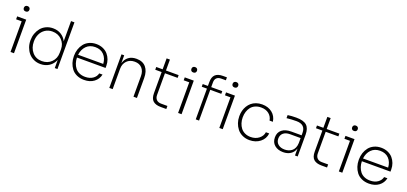

<svg xmlns="http://www.w3.org/2000/svg" viewBox="27 -1771 5973 2821"><g transform="rotate(20 3013.5 -360.0)"><path d="M92.8 -676.8Q92.8 -695.3 104 -707.3Q115.2 -719.2 136.2 -719.2Q157.2 -719.2 168.7 -707.3Q180.2 -695.3 180.2 -676.8Q180.2 -657.7 168.7 -646.2Q157.2 -634.8 136.2 -634.8Q115.2 -634.8 104 -646.2Q92.8 -657.7 92.8 -676.8ZM185.1 0H130.9V-479H43.9V-524.9H185.1Z M602.5 17.1Q544.9 17.1 496.3 -5.6Q447.8 -28.3 415.5 -66.4Q383.3 -104.5 365.5 -153.8Q347.7 -203.1 347.7 -256.8V-267.1Q347.7 -319.3 365 -368.2Q382.3 -417 413.6 -455.8Q444.8 -494.6 493.9 -517.8Q543 -541 601.6 -541Q673.8 -541 728.5 -507.1Q783.2 -473.1 811.5 -414.1V-730H864.7V0H822.8V-127.9Q795.4 -60.1 737.3 -21.5Q679.2 17.1 602.5 17.1ZM607.4 -30.8Q698.2 -30.8 756.3 -89.1Q814.5 -147.5 814.5 -237.8V-290Q814.5 -376.5 756.1 -434.8Q697.8 -493.2 607.4 -493.2Q543.9 -493.2 495.8 -460.7Q447.8 -428.2 424.1 -376.5Q400.4 -324.7 400.4 -262.2Q400.4 -163.1 457 -96.9Q513.7 -30.8 607.4 -30.8Z M1284.2 17.1Q1219.7 17.1 1168.9 -6.3Q1118.2 -29.8 1087.9 -69.6Q1057.6 -109.4 1042 -157.5Q1026.4 -205.6 1026.4 -258.8V-269Q1026.4 -321.8 1042.2 -369.6Q1058.1 -417.5 1088.6 -456.3Q1119.1 -495.1 1168.2 -518.1Q1217.3 -541 1278.3 -541Q1335.9 -541 1383.3 -520.3Q1430.7 -499.5 1460.7 -464.6Q1490.7 -429.7 1507.1 -385.5Q1523.4 -341.3 1523.4 -293V-256.8H1076.2Q1077.1 -210 1090.6 -169.7Q1104 -129.4 1128.9 -97.9Q1153.8 -66.4 1193.6 -48.6Q1233.4 -30.8 1284.2 -30.8Q1356.9 -30.8 1404.5 -64.7Q1452.1 -98.6 1463.4 -149.9H1515.1Q1498.5 -74.2 1437.3 -28.6Q1376 17.1 1284.2 17.1ZM1278.3 -493.2Q1191.9 -493.2 1139.9 -439.5Q1087.9 -385.7 1078.1 -300.8H1471.2Q1465.8 -387.2 1415 -440.2Q1364.3 -493.2 1278.3 -493.2Z M1728 0H1675.3V-524.9H1717.3V-401.9Q1736.3 -467.3 1783.9 -503.2Q1831.5 -539.1 1905.3 -539.1H1908.2Q2004.9 -539.1 2056.2 -478.3Q2107.4 -417.5 2107.4 -310.1V0H2053.2V-321.8Q2053.2 -398.4 2012 -444.3Q1970.7 -490.2 1896.5 -490.2Q1820.3 -490.2 1774.2 -442.4Q1728 -394.5 1728 -316.9Z M2568.4 4.9H2481Q2401.9 4.9 2360.1 -31.2Q2318.4 -67.4 2318.4 -152.8V-481.9H2218.3V-524.9H2318.4V-695.8H2370.1V-524.9H2568.4V-481.9H2370.1V-144Q2370.1 -96.2 2396.5 -69.6Q2422.9 -43 2470.2 -43H2568.4Z M2712.9 -676.8Q2712.9 -695.3 2724.1 -707.3Q2735.4 -719.2 2756.3 -719.2Q2777.3 -719.2 2788.8 -707.3Q2800.3 -695.3 2800.3 -676.8Q2800.3 -657.7 2788.8 -646.2Q2777.3 -634.8 2756.3 -634.8Q2735.4 -634.8 2724.1 -646.2Q2712.9 -657.7 2712.9 -676.8ZM2805.2 0H2751V-479H2664.1V-524.9H2805.2Z M3078.6 0H3026.9V-481H2945.8V-522.9H3026.9V-585Q3026.9 -662.6 3065.9 -699.7Q3105 -736.8 3185.5 -736.8H3246.6V-690.9H3173.8Q3127.4 -690.9 3103 -666.7Q3078.6 -642.6 3078.6 -598.1V-522.9H3251.5V-481H3078.6ZM3356.9 -676.8Q3356.9 -695.3 3368.4 -707.3Q3379.9 -719.2 3400.9 -719.2Q3421.9 -719.2 3433.3 -707.3Q3444.8 -695.3 3444.8 -676.8Q3444.8 -657.7 3433.3 -646.2Q3421.9 -634.8 3400.9 -634.8Q3379.9 -634.8 3368.4 -646.2Q3356.9 -657.7 3356.9 -676.8ZM3448.7 0H3395.5V-479H3309.6V-524.9H3448.7Z M3871.1 17.1Q3808.6 17.1 3758.1 -7.1Q3707.5 -31.2 3676.5 -71Q3645.5 -110.8 3628.9 -159.2Q3612.3 -207.5 3612.3 -258.8V-269Q3612.3 -310.5 3622.6 -349.9Q3632.8 -389.2 3653.8 -424.1Q3674.8 -459 3705.1 -484.9Q3735.4 -510.7 3778.1 -525.9Q3820.8 -541 3871.1 -541Q3965.8 -541 4028.8 -490.7Q4091.8 -440.4 4104 -354H4052.2Q4042 -416 3994.4 -454.6Q3946.8 -493.2 3871.1 -493.2Q3820.8 -493.2 3780.8 -475.1Q3740.7 -457 3715.8 -425.5Q3690.9 -394 3678 -352.8Q3665 -311.5 3665 -264.2Q3665 -217.3 3678.2 -175.8Q3691.4 -134.3 3716.3 -102.1Q3741.2 -69.8 3781.2 -51Q3821.3 -32.2 3871.1 -32.2Q3947.8 -32.2 4000.2 -73.5Q4052.7 -114.7 4060.1 -174.8H4112.3Q4102.5 -88.9 4034.9 -35.9Q3967.3 17.1 3871.1 17.1Z M4396 14.2Q4313.5 14.2 4261.7 -29.5Q4210 -73.2 4210 -150.9Q4210 -227.1 4262.2 -269.5Q4314.5 -312 4408.7 -312H4568.8V-350.1Q4568.8 -481.9 4426.8 -481.9Q4346.2 -481.9 4273.9 -473.1V-521Q4334 -529.8 4405.8 -529.8Q4522 -529.8 4571.3 -484.9Q4620.6 -439.9 4620.6 -341.8V0H4578.6V-109.9Q4559.6 -48.8 4511.5 -17.3Q4463.4 14.2 4396 14.2ZM4403.8 -29.8Q4434.6 -29.8 4461.9 -38.1Q4489.3 -46.4 4513.4 -64.2Q4537.6 -82 4552.5 -114.5Q4567.4 -147 4568.8 -190.9V-269H4403.8Q4336.9 -269 4299.8 -237.1Q4262.7 -205.1 4262.7 -150.9Q4262.7 -95.2 4301.5 -62.5Q4340.3 -29.8 4403.8 -29.8Z M5081.5 4.9H4994.1Q4915 4.9 4873.3 -31.2Q4831.5 -67.4 4831.5 -152.8V-481.9H4731.4V-524.9H4831.5V-695.8H4883.3V-524.9H5081.5V-481.9H4883.3V-144Q4883.3 -96.2 4909.7 -69.6Q4936 -43 4983.4 -43H5081.5Z M5226.1 -676.8Q5226.1 -695.3 5237.3 -707.3Q5248.5 -719.2 5269.5 -719.2Q5290.5 -719.2 5302 -707.3Q5313.5 -695.3 5313.5 -676.8Q5313.5 -657.7 5302 -646.2Q5290.5 -634.8 5269.5 -634.8Q5248.5 -634.8 5237.3 -646.2Q5226.1 -657.7 5226.1 -676.8ZM5318.4 0H5264.2V-479H5177.2V-524.9H5318.4Z M5738.8 17.1Q5674.3 17.1 5623.5 -6.3Q5572.8 -29.8 5542.5 -69.6Q5512.2 -109.4 5496.6 -157.5Q5481 -205.6 5481 -258.8V-269Q5481 -321.8 5496.8 -369.6Q5512.7 -417.5 5543.2 -456.3Q5573.7 -495.1 5622.8 -518.1Q5671.9 -541 5732.9 -541Q5790.5 -541 5837.9 -520.3Q5885.3 -499.5 5915.3 -464.6Q5945.3 -429.7 5961.7 -385.5Q5978 -341.3 5978 -293V-256.8H5530.8Q5531.7 -210 5545.2 -169.7Q5558.6 -129.4 5583.5 -97.9Q5608.4 -66.4 5648.2 -48.6Q5688 -30.8 5738.8 -30.8Q5811.5 -30.8 5859.1 -64.7Q5906.7 -98.6 5918 -149.9H5969.7Q5953.1 -74.2 5891.8 -28.6Q5830.6 17.1 5738.8 17.1ZM5732.9 -493.2Q5646.5 -493.2 5594.5 -439.5Q5542.5 -385.7 5532.7 -300.8H5925.8Q5920.4 -387.2 5869.6 -440.2Q5818.8 -493.2 5732.9 -493.2Z"/></g></svg>

Font: Sora ExtraLight
Style: Regular
Weight: 200
Designer: Jonathan Barnbrook, Julián Moncada
Foundry: Barnbrook Fonts
Version: Version 2.000